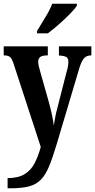

<svg xmlns="http://www.w3.org/2000/svg" viewBox="-20 -786 513 1036"><path d="M21 175Q77 175 111.5 154.5Q146 134 166 96Q186 58 200 7L55 -437Q45 -469 34.5 -478Q24 -487 4 -487H0V-536H238V-487H235Q207 -487 196.5 -478Q186 -469 186 -453Q186 -442 189.5 -427.5Q193 -413 198 -396L243 -237Q254 -197 261 -163.5Q268 -130 270 -108Q274 -133 278.5 -156.5Q283 -180 290 -205L339 -397Q343 -409 346 -424.5Q349 -440 349 -453Q349 -472 337.5 -478.5Q326 -485 302 -486L298 -487V-536H473V-487H471Q448 -487 434 -472.5Q420 -458 407 -415L285 -5Q264 65 245 111Q226 157 201 183Q176 209 137 219.5Q98 230 36 230H21ZM180 -619Q200 -653 224.5 -692.5Q249 -732 262 -766H395V-756Q385 -739 357.5 -711Q330 -683 297.5 -654.5Q265 -626 238 -606H180Z"/></svg>

Font: Noto Serif Thai ExtraCondensed
Style: Bold
Weight: 700
Width: 2
Designer: Monotype Design Team
Foundry: Monotype Imaging Inc.
Version: Version 2.002; ttfautohint (v1.8.4.7-5d5b)